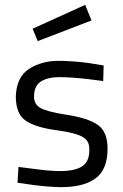

<svg xmlns="http://www.w3.org/2000/svg" viewBox="-20 -760 505 789"><path d="M135 -591 356 -676 330 -740 114 -642ZM406 -491Q402 -492 344 -501Q286 -509 225 -510Q154 -511 101 -478Q48 -445 45 -364Q45 -291 86 -264Q127 -236 212 -225Q292 -214 320 -197Q349 -181 347 -143Q347 -93 315 -75Q283 -56 221 -57Q177 -58 119 -66Q62 -73 56 -74L52 -9Q57 -8 116 0Q175 8 228 9Q319 10 370 -25Q421 -60 422 -146Q423 -217 383 -246Q343 -275 250 -289Q172 -301 145 -317Q118 -333 120 -367Q121 -410 151 -427Q182 -444 229 -443Q282 -442 341 -435Q399 -428 404 -427Z"/></svg>

Font: RazerF5
Style: Regular
Weight: 400
Foundry: Razer Inc.
Version: Version 2